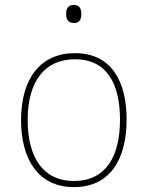

<svg xmlns="http://www.w3.org/2000/svg" viewBox="-20 -754 603 784"><path d="M282 -660C308 -660 312 -679 312 -697C312 -716 306 -734 282 -734C256 -734 250 -716 250 -697C250 -677 257 -660 282 -660ZM282 10C429 10 497 -103 497 -266C497 -419 437 -537 286 -537C146 -537 66 -434 66 -264C66 -102 137 10 282 10ZM282 -15C154 -15 93 -114 93 -264C93 -421 162 -512 286 -512C421 -512 470 -405 470 -265C470 -115 412 -15 282 -15Z"/></svg>

Font: Noto Sans Mono SemiCondensed Thin
Style: Regular
Weight: 100
Width: 4
Designer: Monotype Design Team
Foundry: Monotype Imaging Inc.
Version: Version 2.014